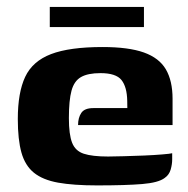

<svg xmlns="http://www.w3.org/2000/svg" viewBox="-20 -540 554 565"><path d="M265.8 5.6Q196.3 5.6 151 -2.5Q105.7 -10.7 79.7 -31.8Q53.8 -52.9 43.1 -91Q32.4 -129.1 32.4 -189.7Q32.4 -267.6 54.1 -313.8Q75.8 -360 130.2 -380.8Q184.6 -401.6 282 -401.6Q358.3 -401.6 403.3 -385.6Q448.3 -369.6 468.1 -335.9Q487.8 -302.1 487.8 -249.3V-171.9H209.7Q209.7 -193.4 219.2 -207.7Q228.7 -221.9 254.6 -221.9H354.7L354.4 -243.2Q353.7 -284.2 337.5 -304.5Q321.3 -324.8 275.8 -324.8Q238.6 -324.8 218.5 -313.3Q198.3 -301.9 190.5 -273.4Q182.7 -245 182.7 -192.4Q182.7 -144.3 192.2 -120Q201.7 -95.7 226.6 -87.6Q251.6 -79.4 298.2 -79.4Q315.4 -79.4 344.3 -80.3Q373.2 -81.1 403.8 -82.3Q434.5 -83.6 457.8 -85.6Q481.2 -87.5 486.7 -89.1V-70.7Q486.7 -56.8 482.3 -41.2Q477.8 -25.5 464.7 -16.4Q446.5 -2.4 398.3 1.6Q350.1 5.6 265.8 5.6ZM126.5 -460.3V-519.6H403.6V-460.3Z"/></svg>

Font: Genos Thin
Style: Regular
Weight: 100
Designer: Robert E. Leuschke
Foundry: Robert E. Leuschke
Version: Version 1.010